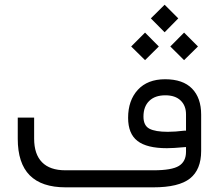

<svg xmlns="http://www.w3.org/2000/svg" viewBox="-20 -804 939 824"><path d="M627.4 -725.1 686.5 -783.7 745.1 -725.1 686.5 -665.5ZM710.9 -604.5 770 -664.1 829.6 -604.5 770 -545.9ZM543 -604.5 602.5 -664.1 661.6 -604.5 602.5 -545.9ZM529.8 -298.3Q529.8 -373 571.5 -418.5Q613.3 -463.9 688.5 -463.9Q765.1 -463.9 804.2 -423.8Q843.3 -383.8 843.3 -312V-156.2Q843.3 -76.2 795.4 -38.1Q747.6 0 637.7 0H261.7Q158.7 0 107.4 -51.8Q56.2 -103.5 56.2 -208.5V-299.3H126.5V-209Q126.5 -142.1 160.4 -107.7Q194.3 -73.2 260.3 -73.2H639.2Q717.3 -73.2 747.8 -92Q778.3 -110.8 778.3 -152.8V-165V-172.9L770.5 -172.4Q723.1 -168 696.3 -168Q610.4 -168 570.1 -199Q529.8 -230 529.8 -298.3ZM689.5 -395Q645 -395 620.4 -370.8Q595.7 -346.7 595.7 -303.7Q595.7 -265.1 621.1 -251.7Q646.5 -238.3 700.2 -238.3Q731.9 -238.3 770.5 -243.2H771H778.3V-250.5V-313.5Q778.3 -350.6 755.1 -372.8Q731.9 -395 689.5 -395Z"/></svg>

Font: Shabnam Light FD
Style: Light-FD
Weight: 300
Foundry: DejaVu fonts team - Redesigned by Saber Rastikerdar - Based on Vazir font
Version: Version 5.0.0